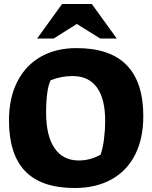

<svg xmlns="http://www.w3.org/2000/svg" viewBox="-20 -928 762 962"><path d="M25 -325Q25 -436 66 -517.5Q107 -599 183 -643Q259 -687 364 -687Q698 -687 698 -346Q698 -234 657 -153Q616 -72 538.5 -29Q461 14 354 14Q188 14 106.5 -70Q25 -154 25 -325ZM484 -153Q495 -184 501 -230.5Q507 -277 507 -322Q507 -433 465.5 -490Q424 -547 344 -547Q287 -547 234 -526Q223 -507 217 -463.5Q211 -420 211 -364Q211 -248 253 -186Q295 -124 375 -124Q432 -124 484 -153ZM291 -908H440L565 -735H482L365 -808L249 -735H166Z"/></svg>

Font: Suez One
Style: Regular
Weight: 400
Designer: Michal Sahar
Foundry: Hagilda
Version: Version 1.001